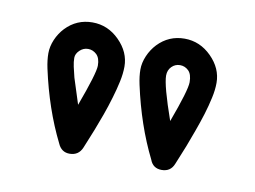

<svg xmlns="http://www.w3.org/2000/svg" viewBox="-42 -767 492 370"><g transform="rotate(10 203.5 -581.5)"><path d="M293 -548.8Q316.9 -613.3 316.9 -628.9Q316.9 -644.5 309.8 -651.4Q302.7 -658.2 293.2 -658.2Q283.7 -658.2 276.9 -651.4Q270 -644.5 270 -633.8Q270 -614.3 293 -548.8ZM368.2 -636.7Q368.2 -623 364.7 -607.2Q361.3 -591.3 356 -574Q350.6 -556.6 344.2 -539.1Q337.9 -521.5 332.3 -507.1Q326.7 -492.7 322.3 -482.4Q317.9 -472.2 316.9 -469.2Q310.5 -453.1 293 -453.1Q275.9 -453.1 270 -469.2Q239.3 -530.8 222.7 -607.4Q219.2 -623.5 219.2 -636.7Q219.2 -649.9 225.1 -663.6Q231 -677.2 240.7 -687.5Q262.2 -710 293 -710Q323.2 -710 345.7 -687.5Q368.2 -665 368.2 -636.7ZM112.8 -548.8Q137.2 -614.7 137.2 -629.6Q137.2 -644.5 129.9 -651.4Q122.6 -658.2 113.3 -658.2Q104 -658.2 96.9 -651.4Q89.8 -644.5 89.8 -636.7Q89.8 -628.9 91.8 -619.6Q93.8 -610.4 96.7 -599.1Q102.1 -581.5 112.8 -548.8ZM188 -636.7Q188 -623 184.6 -607.2Q181.2 -591.3 176 -574Q170.9 -556.6 164.6 -539.1Q158.2 -521.5 152.6 -507.1Q147 -492.7 142.6 -482.4Q138.2 -472.2 137.2 -469.2Q130.4 -453.1 112.8 -453.1Q96.7 -453.1 89.8 -469.2Q59.1 -530.8 42.5 -607.4Q39.1 -623.5 39.1 -636.7Q39.1 -649.9 44.9 -663.6Q50.8 -677.2 60.5 -687.5Q82 -710 112.8 -710Q143.1 -710 165.5 -687.5Q188 -665 188 -636.7Z"/></g></svg>

Font: Ribeye Marrow
Style: Regular
Weight: 400
Designer: Astigmatic (AOETI)
Foundry: Astigmatic (AOETI)
Version: Version 1.000